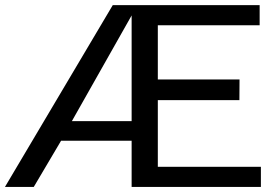

<svg xmlns="http://www.w3.org/2000/svg" viewBox="-42 -735 1054 755"><path d="M-22.5 0 401.4 -714.8H979V-635.7H578.6V-422.4H899.9L899.4 -341.3H578.6V-79.1H983.9V0H475.6V-181.6H198.2L90.8 0ZM240.7 -258.8H475.6V-674.3Z"/></svg>

Font: Pontano Sans SemiBold
Style: Regular
Weight: 600
Designer: Vernon Adams
Foundry: Vernon Adams
Version: Version 2.001